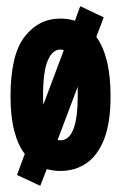

<svg xmlns="http://www.w3.org/2000/svg" viewBox="-20 -542 390 620"><path d="M110 58 35 23 60 -45Q38 -73 26 -119.5Q14 -166 14 -231Q14 -365 59.5 -423.5Q105 -482 175 -482Q200 -482 222 -475L239 -522L315 -486L291 -423Q313 -393 325 -345.5Q337 -298 337 -231Q337 -145 316 -92Q295 -39 258.5 -14.5Q222 10 175 10Q151 10 131 4ZM119 -233Q119 -217 120 -204L186 -380Q181 -382 175 -382Q149 -382 134 -346Q119 -310 119 -233ZM175 -89Q231 -89 231 -233Q231 -248 231 -262L166 -90Q170 -89 175 -89Z"/></svg>

Font: Inconsolata ExtraCondensed Black
Style: Regular
Weight: 900
Width: 2
Monospace: yes
Designer: Raph Levien, Cyreal, Brenton Simpson
Foundry: Raph Levien, Cyreal, Google
Version: Version 3.001; ttfautohint (v1.8.2.53-6de2)